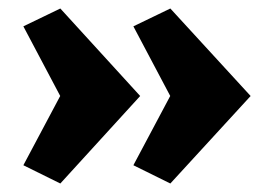

<svg xmlns="http://www.w3.org/2000/svg" viewBox="-20 -463 641 452"><path d="M381 -31 294 -74 394 -262V-212L294 -401L381 -443L570 -237ZM122 -31 35 -74 135 -262V-212L35 -401L122 -443L310 -237Z"/></svg>

Font: Ysabeau SC Black
Style: Regular
Weight: 900
Designer: Christian Thalmann (Catharsis Fonts)
Version: Version 2.001;gftools[0.9.30]; featfreeze: smcp